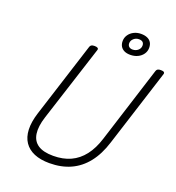

<svg xmlns="http://www.w3.org/2000/svg" viewBox="-258 -1775 1836 1998"><g transform="rotate(20 660.0 -776.5)"><path d="M518 19Q419 19 349 -10.5Q279 -40 240.5 -97Q202 -154 198.5 -236.5Q195 -319 228 -424L495 -1261Q500 -1275 511.5 -1281.5Q523 -1288 546 -1288Q569 -1288 580 -1280.5Q591 -1273 586 -1258L314 -413Q278 -301 289.5 -223Q301 -145 360.5 -105.5Q420 -66 529 -66Q638 -66 721 -104Q804 -142 864 -219.5Q924 -297 960 -413L1229 -1261Q1234 -1275 1245 -1281.5Q1256 -1288 1279 -1288Q1328 -1288 1319 -1258L1046 -402Q1002 -261 928 -167.5Q854 -74 751.5 -27.5Q649 19 518 19ZM923 -1328Q883 -1328 856 -1341.5Q829 -1355 815 -1379Q801 -1403 801 -1436Q801 -1474 822 -1505Q843 -1536 878.5 -1554Q914 -1572 958 -1572Q999 -1572 1027.5 -1559Q1056 -1546 1070.5 -1522Q1085 -1498 1085 -1463Q1085 -1425 1063.5 -1394Q1042 -1363 1005.5 -1345.5Q969 -1328 923 -1328ZM928 -1388Q963 -1388 987.5 -1409.5Q1012 -1431 1012 -1462Q1012 -1486 998 -1499Q984 -1512 955 -1512Q922 -1512 897.5 -1490Q873 -1468 873 -1438Q873 -1415 887.5 -1401.5Q902 -1388 928 -1388Z"/></g></svg>

Font: Playwrite NL
Style: Regular
Weight: 400
Designer: Veronika Burian, José Scaglione
Foundry: TypeTogether
Version: Version 1.002